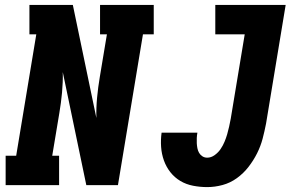

<svg xmlns="http://www.w3.org/2000/svg" viewBox="-20 -755 1240 783"><path d="M3 0V-120H46L128 -615H100V-735H277L373 -274Q372 -315 376 -357.5Q380 -400 387 -441L416 -615H388V-735H607V-615H563L461 0H332L236 -461Q237 -420 233 -377.5Q229 -335 222 -294L193 -120H221V0ZM825 8Q796 8 767.5 2.5Q739 -3 715.5 -17Q692 -31 675 -52.5Q658 -74 648.5 -100.5Q639 -127 637 -156Q635 -185 639 -214H785Q783 -203 782.5 -192Q782 -181 782.5 -171Q783 -161 785 -150.5Q787 -140 792 -131.5Q797 -123 805.5 -117.5Q814 -112 825 -112Q841 -112 855.5 -122.5Q870 -133 879.5 -147Q889 -161 895.5 -176.5Q902 -192 906.5 -207.5Q911 -223 914.5 -239Q918 -255 921 -271L978 -615H858V-735H1145L1065 -251Q1059 -220 1051 -189.5Q1043 -159 1028.5 -130Q1014 -101 993.5 -74.5Q973 -48 946 -28.5Q919 -9 887.5 -0.5Q856 8 825 8Z"/></svg>

Font: Iosevka Etoile Heavy Oblique
Style: Regular
Weight: 900
Italic angle: -9°
Designer: Belleve Invis
Foundry: Belleve Invis
Version: Version 15.5.2; ttfautohint (v1.8.4)